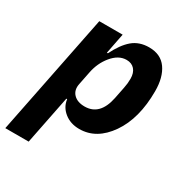

<svg xmlns="http://www.w3.org/2000/svg" viewBox="-197 -667 951 997"><g transform="rotate(30 278.5 -168.5)"><path d="M-26 200 119 -525H259L235 -403H241Q274 -470 313.5 -503.5Q353 -537 412 -537Q482 -537 517 -487.5Q552 -438 552 -355Q552 -191 481.5 -89.5Q411 12 308 12Q255 12 218.5 -17.5Q182 -47 177 -91H172L114 200ZM274 -103Q365 -103 389 -220L403 -290Q409 -318 409 -347Q409 -382 391.5 -402Q374 -422 343 -422Q295 -422 256 -374Q220 -330 208 -270L192 -190Q184 -151 207 -127Q230 -103 274 -103Z"/></g></svg>

Font: Aneliza
Style: Bold Italic
Weight: 700
Italic angle: -11.31°
Designer: Mike Abbink, Paul van der Laan, Pieter van Rosmalen
Foundry: Bold Monday
Version: Version 3.0